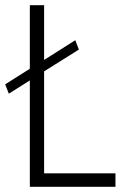

<svg xmlns="http://www.w3.org/2000/svg" viewBox="-35 -720 475 740"><path d="M80 -700H135V-489L255 -565L269 -529L135 -445V-52H410V0H80V-410L-1 -359L-15 -395L80 -455Z"/></svg>

Font: Renner* Light
Style: Light
Weight: 300
Version: Version 003.000 ; ttfautohint (v0.97) -l 8 -r 50 -G 200 -x 1